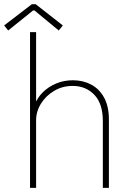

<svg xmlns="http://www.w3.org/2000/svg" viewBox="-61 -907 626 927"><path d="M84 0V-752H113.3V-418.9H127L107.4 -402.3Q119.1 -435.1 146 -461.7Q172.9 -488.3 210.2 -503.9Q247.6 -519.5 291 -519.5Q340.3 -519.5 379.6 -498.5Q418.9 -477.5 441.9 -435.3Q464.8 -393.1 464.8 -330.1V0H435.5V-322.3Q435.5 -406.7 394.3 -449.5Q353 -492.2 290 -492.2Q240.7 -492.2 200.7 -468.5Q160.6 -444.8 137 -407Q113.3 -369.1 113.3 -326.2V0ZM-21.5 -759.8 -41 -784.2 92.8 -886.7H111.3L242.2 -784.2L222.7 -759.8L105.5 -856.4H98.6Z"/></svg>

Font: Reddit Sans ExtraLight
Style: Regular
Weight: 250
Designer: Stephen Hutchings
Foundry: Reddit
Version: Version 1.014